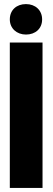

<svg xmlns="http://www.w3.org/2000/svg" viewBox="-20 -919 261 939"><path d="M28 0H188V-711H28ZM28 -824C28 -780 62 -750 107 -750C153 -750 186 -779 186 -824C186 -869 153 -899 107 -899C61 -899 28 -870 28 -824Z"/></svg>

Font: Asimov Pro
Style: Blk
Weight: 900
Designer: Google
Version: Version 2.000980; 2014